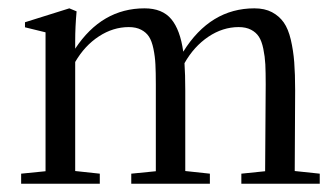

<svg xmlns="http://www.w3.org/2000/svg" viewBox="-20 -445 814 465"><path d="M31.2 0V-24.4L90.3 -30.3V-366.7L40.5 -378.9V-391.1L147.9 -424.8L165.5 -417.5Q162.1 -379.9 162.1 -346.2V-327.1Q226.6 -424.8 330.1 -424.8Q373 -424.8 394.8 -398.7Q416.5 -372.6 423.8 -319.8Q489.3 -424.8 596.2 -424.8Q621.1 -424.8 638.7 -415.5Q656.2 -406.2 667.2 -390.6Q678.2 -375 684.3 -348.9Q690.4 -322.8 692.6 -294.4Q694.8 -266.1 694.8 -226.1Q694.8 -160.6 693.8 -30.8L754.4 -24.4V0H564.5V-24.4L622.1 -30.3Q623.5 -239.7 623.5 -240.7Q623.5 -270 622.6 -289.1Q621.6 -308.1 617.7 -326.9Q613.8 -345.7 606.9 -356.2Q600.1 -366.7 587.9 -373Q575.7 -379.4 558.1 -379.4Q519.5 -379.4 484.6 -356Q449.7 -332.5 426.8 -292Q428.7 -265.1 428.7 -226.1V-30.8L488.3 -24.4V0H297.9V-24.4L357.4 -30.3V-240.7Q357.4 -270 356.4 -289.1Q355.5 -308.1 351.6 -326.9Q347.7 -345.7 340.8 -356.2Q334 -366.7 321.8 -373Q309.6 -379.4 292 -379.4Q253.9 -379.4 219.5 -356.9Q185.1 -334.5 162.1 -294.9V-30.8L221.7 -24.4V0Z"/></svg>

Font: Elstob 18pt
Style: Regular
Weight: 400
Designer: Peter S. Baker
Version: Version 1.015